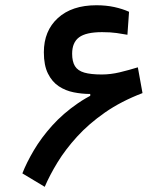

<svg xmlns="http://www.w3.org/2000/svg" viewBox="-20 -723 626 746"><path d="M153.8 2.9 66.9 -49.3Q83 -90.8 111.6 -139.2Q140.1 -187.5 182.6 -234.9Q225.1 -282.2 283 -322Q340.8 -361.8 415 -385.7L422.9 -341.8L330.6 -334V-357.9Q298.3 -357.9 266.4 -364.3Q234.4 -370.6 208.3 -387.9Q182.1 -405.3 166.3 -437.3Q150.4 -469.2 150.4 -520Q150.4 -603 204.8 -652.8Q259.3 -702.6 354.5 -702.6Q392.1 -702.6 424.3 -695.6Q456.5 -688.5 481.4 -677.2L475.1 -587.9Q457 -591.3 433.1 -594.7Q409.2 -598.1 376.5 -598.1Q314.5 -598.1 287.4 -578.1Q260.3 -558.1 260.3 -514.2Q260.3 -483.9 271.2 -466.1Q282.2 -448.2 307.6 -440.9Q333 -433.6 375.5 -433.6Q409.7 -433.6 445.3 -442.1Q481 -450.7 515.6 -461.4L533.7 -361.3Q450.7 -329.6 387.9 -285.9Q325.2 -242.2 279.8 -192.4Q234.4 -142.6 203.6 -92.3Q172.9 -42 153.8 2.9Z"/></svg>

Font: Cascadia Mono
Style: Regular
Weight: 400
Monospace: yes
Designer: Aaron Bell
Foundry: Saja Typeworks
Version: Version 2404.023